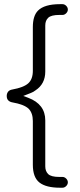

<svg xmlns="http://www.w3.org/2000/svg" viewBox="-20 -752 376 905"><path d="M262.7 132.8H274.4Q284.2 132.8 292 125Q299.8 117.2 299.8 107.4Q299.8 97.7 292 89.8Q284.2 82 274.4 82H259.8Q220.7 82 207 68.4Q193.4 54.7 193.4 32.2V-184.6Q193.4 -260.7 113.3 -291L89.8 -299.8Q120.1 -311.5 126 -314Q131.8 -316.4 137.2 -319.3Q142.6 -322.3 147.5 -326.2Q193.4 -356.4 193.4 -415V-631.8Q193.4 -655.3 207.5 -668.5Q221.7 -681.6 259.8 -681.6H274.4Q284.2 -681.6 292 -689.5Q299.8 -697.3 299.8 -707Q299.8 -716.8 292 -724.6Q284.2 -732.4 274.4 -732.4H262.7Q189.5 -732.4 159.2 -702.1Q134.8 -677.7 134.8 -624V-418Q134.8 -378.9 113.3 -359.4Q91.8 -339.8 38.1 -330.1Q25.4 -328.1 18.6 -320.3Q11.7 -311.5 11.7 -299.8Q11.7 -286.1 19 -278.8Q26.4 -271.5 38.1 -269.5Q93.8 -259.8 115.2 -239.3Q134.8 -218.8 134.8 -181.6V24.4Q134.8 84 166 108.4Q197.3 132.8 262.7 132.8Z"/></svg>

Font: FakePearl
Style: ExtraLight
Weight: 300
Version: Version 1.2